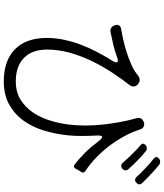

<svg xmlns="http://www.w3.org/2000/svg" viewBox="56 -930 887 1040"><g transform="rotate(90 500.0 -410.5)"><path d="M938 -707Q933 -713 927 -719Q921 -725 915 -732L867 -777Q859 -783 852.5 -788.5Q846 -794 840 -799Q823 -813 839 -827Q846 -834 857 -834Q867 -834 873 -829Q879 -824 885 -818.5Q891 -813 899 -807Q918 -790 936 -772.5Q954 -755 972 -737Q987 -720 970 -705Q963 -698 955 -698Q947 -698 938 -707ZM862 -632Q839 -658 816.5 -681Q794 -704 768 -727Q750 -740 767 -755Q774 -762 784 -762Q793 -762 800 -756Q806 -751 812 -745.5Q818 -740 826 -734Q839 -722 851 -710Q863 -698 875 -686Q881 -679 886.5 -673Q892 -667 897 -662Q904 -654 903 -645Q902 -636 894 -629Q887 -623 879 -623Q870 -623 862 -632ZM421 13Q309 13 247.5 -47.5Q186 -108 186 -220Q186 -268 196 -314Q206 -360 222.5 -404Q239 -448 261 -490Q283 -532 308 -572Q337 -619 285 -599Q253 -587 220 -579.5Q187 -572 153 -565Q141 -563 131.5 -569Q122 -575 118 -587L117 -591Q113 -604 119 -612.5Q125 -621 139 -623Q164 -627 199 -635Q234 -643 269.5 -654.5Q305 -666 337 -681Q369 -696 388 -713Q401 -723 413 -723Q426 -723 436 -714L437 -713Q448 -704 449 -691.5Q450 -679 441 -668Q405 -622 370.5 -569Q336 -516 309 -459Q282 -402 265.5 -342Q249 -282 249 -222Q249 -140 294.5 -96Q340 -52 421 -52Q480 -52 521.5 -78.5Q563 -105 590.5 -146Q618 -187 633.5 -238Q649 -289 655 -338Q666 -424 655 -526Q650 -570 642 -614.5Q634 -659 621 -705Q617 -719 622.5 -730Q628 -741 642 -745L643 -746Q657 -750 667.5 -744Q678 -738 682 -724Q695 -683 718 -640.5Q741 -598 770.5 -559Q800 -520 835 -486.5Q870 -453 907 -429Q920 -420 912 -406Q910 -403 907.5 -399.5Q905 -396 903 -392Q900 -387 898 -383.5Q896 -380 894 -376Q885 -361 873 -370Q858 -381 841 -396Q824 -411 807 -428Q790 -445 775.5 -462.5Q761 -480 750 -495Q730 -520 723 -520Q712 -520 715 -482Q717 -445 717 -409.5Q717 -374 714 -340Q708 -274 689.5 -210.5Q671 -147 636.5 -97.5Q602 -48 549 -17.5Q496 13 421 13Z"/></g></svg>

Font: Higure Gothic
Style: Regular
Weight: 400
Designer: Yoshimichi Ohira
Foundry: Positype
Version: Version 1.000